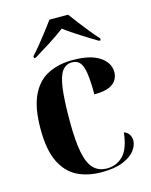

<svg xmlns="http://www.w3.org/2000/svg" viewBox="-117 -841 726 926"><g transform="rotate(-15 246.5 -378.0)"><path d="M275 10Q206 10 154 -16Q102 -42 72.5 -102.5Q43 -163 43 -266Q43 -374 73 -435.5Q103 -497 156 -523Q209 -549 278 -549Q366 -549 412 -518.5Q458 -488 458 -441Q458 -423 448.5 -404.5Q439 -386 413 -374Q387 -362 337 -362Q337 -430 331 -468.5Q325 -507 311 -523Q297 -539 272 -539Q242 -539 223.5 -514.5Q205 -490 197 -431Q189 -372 189 -267Q189 -170 200.5 -111.5Q212 -53 237.5 -27Q263 -1 305 -1Q352 -1 385 -34Q418 -67 427 -148Q443 -143 452 -129.5Q461 -116 461 -99Q461 -75 442.5 -50Q424 -25 383 -7.5Q342 10 275 10ZM101 -616Q119 -635 140.5 -661.5Q162 -688 183.5 -716Q205 -744 221 -766H314Q330 -744 351.5 -716Q373 -688 394.5 -661.5Q416 -635 434 -616V-606H425Q404 -619 376 -636Q348 -653 319.5 -672Q291 -691 267 -709Q232 -682 186.5 -653.5Q141 -625 110 -606H101Z"/></g></svg>

Font: Noto Serif Display SemiCondensed
Style: Bold
Weight: 700
Width: 4
Designer: Monotype Design Team
Foundry: Monotype Imaging Inc.
Version: Version 2.009